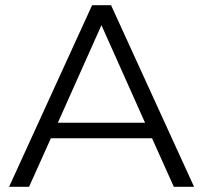

<svg xmlns="http://www.w3.org/2000/svg" viewBox="-20 -720 784 740"><path d="M650 0H728L408 -700H335L15 0H92L176 -187H566ZM203 -247 371 -623 539 -247Z"/></svg>

Font: Talent
Style: Regular
Weight: 400
Designer: Mike Powis
Version: Version 1.001;hotconv 1.0.109;makeotfexe 2.5.65596